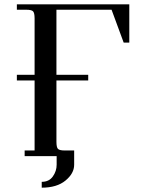

<svg xmlns="http://www.w3.org/2000/svg" viewBox="-20 -722 673 888"><path d="M58 -350V-376H140V-637Q140 -662 133 -669.5Q126 -677 101 -677H58V-702H578V-525H552L496 -677H241V-376H388V-350H241V-66Q241 -41 248 -33.5Q255 -26 280 -26H323V40Q323 80 283 113Q243 146 173 146V119Q207 119 224.5 94Q242 69 242 40V0H94V-26H140V-350Z"/></svg>

Font: Dihjauti
Style: Bold
Weight: 700
Designer: T. Christopher White
Version: Version 3.0.0